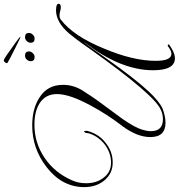

<svg xmlns="http://www.w3.org/2000/svg" viewBox="16 -904 967 1040"><g transform="rotate(-90 500.0 -383.5)"><path d="M705 80Q640 80 640 -38Q640 -217 795 -415Q790 -411 774 -390Q758 -369 732 -331Q712 -303 681 -259.5Q650 -216 607 -160Q579 -124 558.5 -100Q538 -76 526 -63Q469 -2 430 14Q388 29 356 29Q278 29 278 -53Q278 -124 337 -204Q369 -245 396.5 -287.5Q424 -330 447 -373Q511 -489 511 -559Q511 -623 458 -655Q414 -681 345 -681Q246 -681 164 -625Q85 -571 44 -478Q28 -443 28 -401Q28 -346 56 -309Q87 -266 139 -266Q193 -266 239 -301Q284 -337 299 -389V-390Q299 -401 302.5 -406.5Q306 -412 308 -412Q312 -412 312 -401Q312 -394 309 -386Q291 -328 245 -294Q199 -257 140 -257Q79 -257 41 -305Q7 -348 7 -411Q7 -531 115 -615Q216 -693 340 -693Q431 -693 490 -655Q561 -612 561 -526Q561 -470 530 -420Q516 -398 495.5 -367.5Q475 -337 447 -300Q375 -202 375 -202Q329 -135 318 -97Q314 -84 312 -72.5Q310 -61 310 -50Q310 15 375 15Q402 15 427 3Q507 -32 753 -377Q767 -397 788 -426.5Q809 -456 839 -493Q871 -530 902.5 -547Q934 -564 964 -564Q1000 -564 1000 -550Q1000 -538 980 -538Q972 -538 959 -542Q946 -545 938 -545Q922 -545 914 -538Q825 -470 757 -303Q691 -146 691 -24Q691 61 729 61Q741 61 757 51Q765 46 768.5 43.5Q772 41 772 41Q780 41 780 45Q780 50 758 62Q728 80 705 80ZM812 -680Q789 -680 789 -701Q789 -713 798 -722.5Q807 -732 819 -732Q842 -732 842 -711Q842 -699 832.5 -689.5Q823 -680 812 -680ZM712 -680Q689 -680 689 -701Q689 -713 698 -722.5Q707 -732 719 -732Q742 -732 742 -711Q742 -699 732.5 -689.5Q723 -680 712 -680ZM821 -758Q821 -755 811 -760Q787 -772 759 -785.5Q731 -799 709 -811Q687 -823 680 -827Q676 -830 681.5 -838.5Q687 -847 693 -847Q699 -847 721.5 -831.5Q744 -816 763 -802Q771 -797 784.5 -787Q798 -777 809.5 -768.5Q821 -760 821 -758Z"/></g></svg>

Font: Imperial Script
Style: Regular
Weight: 400
Designer: Robert E. Leuschke
Foundry: Robert E. Leuschke
Version: Version 1.010; ttfautohint (v1.8.3)